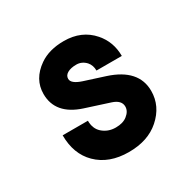

<svg xmlns="http://www.w3.org/2000/svg" viewBox="-127 -684 841 830"><g transform="rotate(-30 293.0 -268.5)"><path d="M79.1 -196.3H205.1Q205.1 -156.7 229.5 -134.8Q256.8 -110.4 295.4 -110.4Q332 -110.4 353 -127.4Q376 -145.5 376 -168.9Q376 -200.2 333.5 -213.9L215.3 -252Q96.7 -290.5 96.7 -392.1Q96.7 -465.8 164.6 -513.2Q212.9 -546.9 286.6 -546.9Q375.5 -546.9 428.2 -486.3Q472.2 -436 472.2 -365.7H345.7Q345.7 -392.6 330.1 -410.2Q310.1 -431.6 282.7 -431.6Q255.4 -431.6 238.5 -422.1Q221.7 -412.6 221.7 -395.5Q221.7 -371.6 271 -355.5L371.6 -323.2Q506.8 -279.3 506.8 -171.4Q506.8 -95.7 445.3 -41.5Q387.2 9.8 292 9.8Q192.9 9.8 134.8 -47.9Q79.1 -103 79.1 -196.3Z"/></g></svg>

Font: Consola Mono
Style: Bold
Weight: 700
Monospace: yes
Designer: Wojciech Kalinowski "wmk69" (wmk69@o2.pl)
Foundry: Wojciech Kalinowski "wmk69" (wmk69@o2.pl)
Version: Version 2.1.0